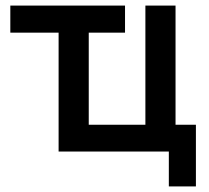

<svg xmlns="http://www.w3.org/2000/svg" viewBox="-20 -543 749 688"><path d="M190 -426H17V-523H428V-426H298V-96H501V-523H609V-96H682V125H585V0H190Z"/></svg>

Font: Raleway SemiBold
Style: Regular
Weight: 600
Designer: Matt McInerney, Pablo Impallari, Rodrigo Fuenzalida
Foundry: Matt McInerney, Pablo Impallari, Rodrigo Fuenzalida
Version: Version 4.026